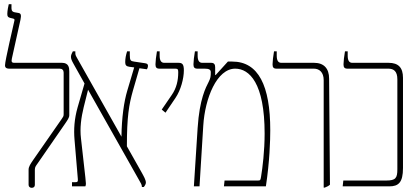

<svg xmlns="http://www.w3.org/2000/svg" viewBox="-20 -893 1988 920"><path d="M132 7C142 7 147 1 147 -7V-80C147 -93 152 -98 161 -111L293 -302C303 -317 312 -329 312 -341V-551C312 -569 309 -592 277 -592H49C35 -592 34 -598 37 -613L78 -798C83 -822 80 -829 68 -831L51 -834C33 -837 35 -850 35 -862V-873H22C20 -865 15 -841 15 -826C15 -813 19 -810 30 -807L43 -804C50 -802 50 -799 49 -794C44 -770 4 -602 4 -580C4 -566 15 -564 24 -564H266C278 -564 285 -557 285 -545V-345C285 -336 282 -332 275 -322L140 -128C127 -109 117 -95 117 -80V-7C117 1 123 7 132 7Z M325 0H389C393 -10 392 -12 389 -43L368 -230C362 -279 369 -330 381 -379L402 -463L647 -29C654 -16 660 -9 660 3H669C674 -3 679 -11 679 -18C679 -31 669 -48 658 -68L588 -192C588 -334 598 -392 617 -459L648 -566L684 -561C687 -566 689 -571 689 -579C689 -585 684 -589 675 -590L622 -598C606 -600 602 -604 602 -629V-647H589C583 -628 580 -612 580 -595C580 -581 585 -575 600 -573L623 -570L590 -459C574 -406 563 -328 562 -238L351 -612C346 -622 341 -627 341 -638V-647H329C324 -638 320 -629 320 -621C320 -611 324 -602 333 -586L385 -493L352 -379C336 -323 333 -272 337 -225L353 -35C354 -23 352 -20 341 -20H325Z M773 -353 821 -424C846 -461 861 -516 861 -556C861 -586 853 -592 835 -592H767C752 -592 745 -603 745 -627V-647H732C728 -625 725 -597 725 -585C725 -571 729 -564 744 -564H821C833 -564 834 -559 834 -546C834 -508 826 -471 803 -438L755 -368Z M909 0H936L954 -291C962 -422 1019 -564 1107 -564C1175 -564 1248 -495 1248 -253C1248 -170 1238 -89 1231 -47C1228 -30 1228 -28 1216 -28H1056L1053 0H1254C1272 -118 1275 -220 1275 -269C1275 -483 1218 -598 1093 -598H1072L1013 -533L1011 -534V-571C1011 -584 1006 -592 992 -592H949C934 -592 927 -603 927 -627V-647H914C910 -625 907 -597 907 -585C907 -571 911 -564 926 -564H961C982 -564 990 -559 990 -547C990 -527 989 -519 980 -501C967 -475 936 -420 927 -280Z M1531 6H1536C1546 2 1555 -2 1561 -8L1557 -516C1557 -565 1532 -592 1485 -592H1328C1313 -592 1306 -603 1306 -627V-647H1293C1289 -625 1286 -597 1286 -585C1286 -571 1290 -564 1305 -564H1484C1510 -564 1531 -547 1531 -509Z M1622 0H1845C1889 0 1911 -18 1911 -88V-520C1911 -569 1889 -592 1842 -592H1668C1653 -592 1646 -603 1646 -627V-647H1633C1629 -625 1626 -597 1626 -585C1626 -571 1630 -564 1645 -564H1841C1867 -564 1884 -551 1884 -513V-82C1884 -40 1876 -28 1831 -28H1625Z"/></svg>

Font: Noto Serif Hebrew ExtraCondensed Thin
Style: Regular
Weight: 100
Width: 2
Designer: Monotype Design Team
Foundry: Monotype Imaging Inc.
Version: Version 2.004